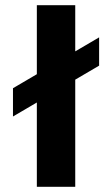

<svg xmlns="http://www.w3.org/2000/svg" viewBox="-20 -720 432 740"><path d="M30 -271V-380L122 -434V-700H270V-522L362 -576V-467L270 -413V0H122V-325Z"/></svg>

Font: Fivo Sans Modern
Style: Regular
Weight: 700
Designer: Alexander Slobzheninov
Foundry: Alexander Slobzheninov
Version: 1.0